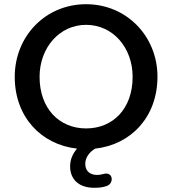

<svg xmlns="http://www.w3.org/2000/svg" viewBox="-20 -698 818 912"><path d="M389 -88C262 -88 168 -182 168 -333C168 -471 262 -580 389 -580C517 -580 610 -471 610 -333C610 -181 516 -88 389 -88ZM427 194C446 194 468 193 488 185C523 172 517 116 473 128C462 131 452 133 442 133C409 133 385 116 385 80C385 50 406 23 432 8C603 -11 728 -143 728 -334C728 -525 582 -678 389 -678C195 -678 50 -525 50 -333C50 -143 175 -11 346 8C325 32 313 61 313 92C313 155 356 194 427 194Z"/></svg>

Font: SN Pro Medium
Style: Regular
Weight: 500
Designer: Tobias Whetton
Foundry: Supernotes
Version: Version 1.003;Glyphs 3.3 (3324)